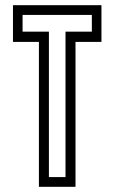

<svg xmlns="http://www.w3.org/2000/svg" viewBox="-20 -720 441 740"><path d="M130 0V-558.5H30V-700H371V-558.5H271V0ZM168.5 -37.5H232.5V-598H334V-662.5H67V-598H168.5Z"/></svg>

Font: Tourney Condensed
Style: Regular
Weight: 400
Width: 3
Designer: Tyler Finck
Foundry: Etcetera Type Co
Version: Version 1.010; ttfautohint (v1.8.3)